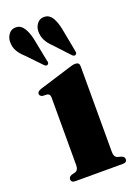

<svg xmlns="http://www.w3.org/2000/svg" viewBox="-151 -765 586 823"><g transform="rotate(-20 141.5 -354.0)"><path d="M235 -455V-63.5Q235 -41.5 249.5 -36L267.5 -31Q280.5 -26 280.5 -15Q280.5 0 261.5 0H45.5Q26.5 0 26.5 -15Q26.5 -25.5 39 -31L58 -36Q72 -41.5 72 -63.5V-372Q72 -387.5 59.5 -390.5L37.5 -391.5Q25 -395.5 25 -405.5Q25 -416 42 -422L183 -465.5Q195.5 -469.5 202.2 -471.2Q209 -473 217 -473Q235 -473 235 -455ZM215.1 -633 235.1 -527.5Q236.3 -522 236.5 -517.5Q236.7 -513 233.1 -510Q226.7 -503.5 217.1 -511.5L152.9 -580.5Q134.8 -597.5 125 -616.2Q115.2 -635 115.6 -659Q116 -677.5 128.2 -693Q140.4 -708.5 161.7 -707.5Q183 -706.5 195.6 -686.5Q208.2 -666.5 215.1 -633ZM86.3 -634.5 107.1 -529Q111.5 -516.5 106.3 -511.5Q99.9 -504.5 90.3 -512.5L25.3 -580Q6.8 -596.5 -3.6 -614.8Q-14 -633 -13.6 -657Q-13.6 -675.5 -1.8 -691.5Q10 -707.5 31.3 -707Q52.2 -706.5 65.4 -687Q78.6 -667.5 86.3 -634.5Z"/></g></svg>

Font: Fraunces 72pt
Style: Bold
Weight: 700
Version: Version 1.000;[b76b70a41]